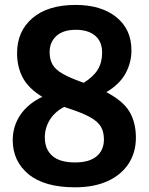

<svg xmlns="http://www.w3.org/2000/svg" viewBox="-20 -770 620 799"><path d="M292.5 9.5Q165 9.5 99 -44.8Q33 -99 33 -187Q33 -244.5 64.5 -291.5Q96 -338.5 156 -367Q98.5 -402 74.8 -446.8Q51 -491.5 51 -548.5Q51 -640 115.2 -694.8Q179.5 -749.5 294.5 -749.5Q401 -749.5 464 -698.8Q527 -648 527 -560.5Q527 -509.5 502.5 -464.5Q478 -419.5 422.5 -386.5Q491.5 -350.5 518.5 -305.8Q545.5 -261 545.5 -197Q545.5 -135.5 515.2 -89Q485 -42.5 428.2 -16.5Q371.5 9.5 292.5 9.5ZM186.5 -553Q186.5 -524 197.8 -502.8Q209 -481.5 240 -463.5Q271 -445.5 328.5 -425.5Q368.5 -450.5 386.8 -480.2Q405 -510 405 -550.5Q405 -597 376 -621.5Q347 -646 295.5 -646Q243 -646 214.8 -620.5Q186.5 -595 186.5 -553ZM166.5 -198.5Q166.5 -148.5 198 -121.2Q229.5 -94 292.5 -94Q351.5 -94 382 -119.5Q412.5 -145 412.5 -190Q412.5 -221 399.8 -242.8Q387 -264.5 355.2 -282.2Q323.5 -300 266.5 -318.5Q256.5 -321.5 247 -325Q207.5 -304.5 187 -270.8Q166.5 -237 166.5 -198.5Z"/></svg>

Font: Encode Sans Condensed
Style: Bold
Weight: 700
Width: 3
Designer: Multiple Designers
Foundry: Impallari Type
Version: Version 3.000; ttfautohint (v1.8.3) -l 8 -r 50 -G 200 -x 14 